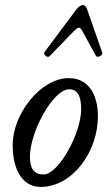

<svg xmlns="http://www.w3.org/2000/svg" viewBox="-20 -724 423 757"><path d="M175 -502 272 -602C281 -611 287 -615 292 -615C296 -615 300 -610 305 -601L358 -504C364 -494 387 -506 383 -517L324 -686C320 -697 315 -704 307 -704C298 -704 290 -698 282 -688L155 -518C149 -510 166 -494 175 -502ZM140 13C267 13 366 -127 366 -265C366 -353 328 -416 251 -416C141 -416 30 -276 30 -152C30 -56 68 13 140 13ZM152 -36C114 -36 98 -59 98 -106C98 -204 189 -372 253 -372C285 -372 300 -347 300 -293C300 -198 210 -36 152 -36Z"/></svg>

Font: Junicode Two Beta SemiCondensed Medium
Style: Italic
Weight: 500
Width: 4
Italic angle: -10°
Version: Version 1.063